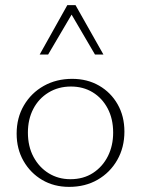

<svg xmlns="http://www.w3.org/2000/svg" viewBox="-20 -724 551 750"><path d="M250 6Q191 6 145 -21Q99 -48 72 -95Q45 -142 45 -202Q45 -264 73.5 -312.5Q102 -361 151 -388.5Q200 -416 262 -416Q321 -416 367 -389.5Q413 -363 439.5 -316.5Q466 -270 466 -210Q466 -148 438 -99Q410 -50 361.5 -22Q313 6 250 6ZM255 -24Q306 -24 343.5 -48.5Q381 -73 401.5 -114Q422 -155 422 -206Q422 -260 400.5 -300.5Q379 -341 342 -363.5Q305 -386 257 -386Q208 -386 169.5 -362.5Q131 -339 110 -298.5Q89 -258 89 -206Q89 -152 111 -111Q133 -70 170.5 -47Q208 -24 255 -24ZM351 -511 252 -680 243 -704H275L384 -511ZM135 -511 243 -704H275L268 -681L168 -511Z"/></svg>

Font: Ysabeau Office ExtraLight
Style: Regular
Weight: 250
Designer: Christian Thalmann (Catharsis Fonts)
Version: Version 2.001;gftools[0.9.30]; featfreeze: tnum,lnum,ss02